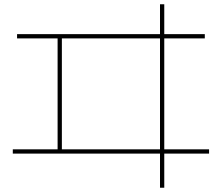

<svg xmlns="http://www.w3.org/2000/svg" viewBox="-20 -810 1040 900"><path d="M730 70V-90H40V-110H250V-630H60V-650H730V-790H750V-650H940V-630H750V-110H960V-90H750V70ZM270 -110H730V-630H270Z"/></svg>

Font: M PLUS 2 Thin
Style: Regular
Weight: 100
Designer: Coji Morishita
Foundry: UNDERFOREST DESIGN
Version: Version 1.001